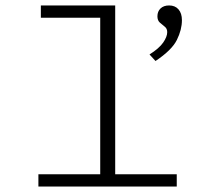

<svg xmlns="http://www.w3.org/2000/svg" viewBox="-20 -685 790 705"><path d="M121 0V-45H348V-620H130V-665H403V-45H629V0ZM551 -461 529 -485Q564 -507 579 -528.5Q594 -550 594 -567Q594 -580 585 -587Q576 -594 567 -602Q558 -610 558 -625Q558 -643 569.5 -654Q581 -665 601 -665Q623 -665 635.5 -650.5Q648 -636 648 -611Q648 -576 629.5 -538.5Q611 -501 551 -461Z"/></svg>

Font: Inconsolata ExtraExpanded Light
Style: Regular
Weight: 300
Width: 8
Monospace: yes
Designer: Raph Levien, Cyreal, Brenton Simpson
Foundry: Raph Levien, Cyreal, Google
Version: Version 3.001; ttfautohint (v1.8.2.53-6de2)